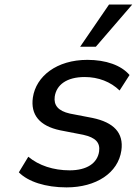

<svg xmlns="http://www.w3.org/2000/svg" viewBox="-20 -811 599 841"><path d="M271.5 9.8C400.9 9.8 497.6 -53.2 511.7 -152.3C522.5 -229.5 478 -274.9 385.3 -294.4L286.1 -313.5C233.9 -325.2 214.8 -350.6 219.7 -387.7C227.1 -439 271.5 -473.6 351.1 -473.6C411.1 -473.6 464.8 -452.6 503.9 -414.6L547.4 -482.4C510.7 -525.4 443.8 -548.8 362.8 -548.8C228.5 -548.8 137.7 -477.1 124 -383.8C113.3 -308.6 152.8 -259.3 243.7 -240.2L344.2 -220.7C399.4 -208.5 419.4 -186 414.1 -147.5C406.7 -96.2 360.4 -64.9 285.2 -64.9C214.4 -64.9 149.9 -85.9 104 -124.5L62.5 -56.2C103 -15.1 179.7 9.8 271.5 9.8ZM399.9 -606.4 559.1 -791H457.5L331.1 -606.4Z"/></svg>

Font: Winston
Style: Italic
Weight: 400
Italic angle: -8.13011°
Designer: Vernon Adams, Kim Jin-seong, David Berlow, Cristiano Sobral
Foundry: The Winston Project Authors
Version: Version 3.004